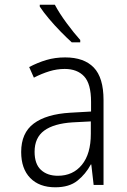

<svg xmlns="http://www.w3.org/2000/svg" viewBox="-20 -786 540 816"><path d="M215 10Q147 10 108.5 -29.5Q70 -69 70 -140Q70 -221 123.5 -261Q177 -301 279 -307L367 -312V-353Q367 -430 337.5 -461.5Q308 -493 255 -493Q222 -493 189.5 -483Q157 -473 124 -456L104 -501Q140 -520 177 -531Q214 -542 257 -542Q337 -542 378.5 -499Q420 -456 420 -361V0H378L368 -87H366Q344 -46 309 -18Q274 10 215 10ZM226 -39Q290 -39 328 -85.5Q366 -132 366 -217V-270L289 -266Q209 -261 168 -231Q127 -201 127 -141Q127 -89 154 -64Q181 -39 226 -39ZM285 -606Q264 -625 238 -651.5Q212 -678 188 -706.5Q164 -735 149 -758V-766H213Q232 -730 263 -688Q294 -646 321 -616V-606Z"/></svg>

Font: Noto Sans Mono ExtraCondensed Light
Style: Regular
Weight: 300
Width: 2
Designer: Monotype Design Team
Foundry: Monotype Imaging Inc.
Version: Version 2.014; ttfautohint (v1.8.4.7-5d5b)